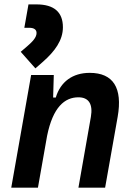

<svg xmlns="http://www.w3.org/2000/svg" viewBox="-20 -862 626 882"><path d="M31.7 0H154.3L196.3 -237.8C223.1 -370.1 277.3 -415 340.3 -415C387.2 -415 407.7 -384.3 397.5 -325.2L340.3 0H462.9L520.5 -325.2C543.9 -458.5 500 -527.3 392.1 -527.3C313.5 -527.3 257.8 -486.3 236.3 -414.1H224.1L227.1 -517.6H123ZM142.6 -547.9 177.7 -578.6C231.9 -626.5 269 -676.8 269 -736.8C269 -806.2 228.5 -841.8 147.5 -841.8H110.8L91.8 -734.4H113.8C136.2 -734.4 147.9 -726.1 147.9 -710.4C147.9 -689.5 128.4 -669.9 106 -650.4L75.2 -624Z"/></svg>

Font: Cascadia Mono SemiBold
Style: Italic
Weight: 600
Italic angle: -10°
Monospace: yes
Designer: Aaron Bell
Foundry: Saja Typeworks
Version: Version 2404.023